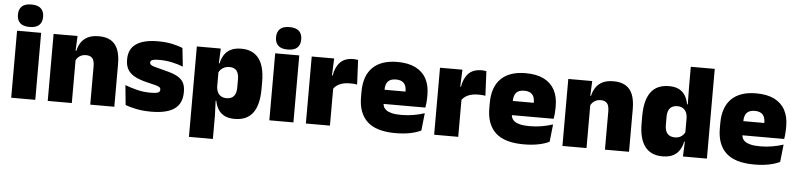

<svg xmlns="http://www.w3.org/2000/svg" viewBox="-48 -963 5843 1406"><g transform="rotate(5 2873.0 -260.5)"><path d="M46 0V-492.5H223V0ZM134.5 -528Q86 -528 64 -549.8Q42 -571.5 42 -608.5V-612.5Q42 -649.5 64 -671.2Q86 -693 134.5 -693Q182.5 -693 204.8 -671.2Q227 -649.5 227 -612.5V-608.5Q227 -571 204.8 -549.5Q182.5 -528 134.5 -528Z M627 0V-283Q627 -306.5 621.2 -323.5Q615.5 -340.5 601.5 -349.5Q587.5 -358.5 563.5 -358.5Q545 -358.5 530.5 -352Q516 -345.5 505.8 -334.8Q495.5 -324 489.5 -310.5L462.5 -383.5H491Q498.5 -418 516.2 -445.2Q534 -472.5 565.8 -488.5Q597.5 -504.5 647 -504.5Q701 -504.5 735.8 -483.5Q770.5 -462.5 787.2 -420.2Q804 -378 804 -313.5V0ZM314.5 0V-492.5H490.5L485 -366L491.5 -348V0Z M1075 12.5Q1016.5 12.5 968.5 3Q920.5 -6.5 885.5 -19.5L871 -165Q910 -150 957.8 -137.8Q1005.5 -125.5 1059.5 -125.5Q1099 -125.5 1113.8 -132Q1128.5 -138.5 1128.5 -153V-154Q1128.5 -165 1120 -171.5Q1111.5 -178 1090.2 -183.8Q1069 -189.5 1031.5 -198Q970 -212.5 934 -232.8Q898 -253 882.5 -282Q867 -311 867 -351V-355Q867 -431 921.8 -468.2Q976.5 -505.5 1081.5 -505.5Q1138 -505.5 1184.8 -495.8Q1231.5 -486 1263.5 -472L1278 -336.5Q1241.5 -351 1196.5 -360.8Q1151.5 -370.5 1104.5 -370.5Q1077.5 -370.5 1062.8 -367.8Q1048 -365 1042.5 -359.5Q1037 -354 1037 -346V-345Q1037 -336 1044 -329.8Q1051 -323.5 1070.5 -317.5Q1090 -311.5 1127.5 -302.5Q1189 -288.5 1227.5 -271.5Q1266 -254.5 1284 -227.2Q1302 -200 1302 -153.5V-150.5Q1302 -67.5 1246.5 -27.5Q1191 12.5 1075 12.5Z M1688.5 12Q1644 12 1614.5 -3Q1585 -18 1568 -45.2Q1551 -72.5 1544 -109H1501.5L1541.5 -216.5Q1542 -191 1550.8 -172.5Q1559.5 -154 1576.2 -144Q1593 -134 1617 -134Q1652.5 -134 1670.5 -155.2Q1688.5 -176.5 1688.5 -219V-279Q1688.5 -322 1671 -342.8Q1653.5 -363.5 1618 -363.5Q1599 -363.5 1583 -356.5Q1567 -349.5 1555.5 -337.8Q1544 -326 1538.5 -311.5L1498 -383.5H1544Q1551 -417.5 1568 -445Q1585 -472.5 1615.5 -488.5Q1646 -504.5 1694 -504.5Q1779 -504.5 1822.8 -447.5Q1866.5 -390.5 1866.5 -275.5V-223Q1866.5 -106.5 1822.8 -47.2Q1779 12 1688.5 12ZM1367.5 172V-492.5H1543.5L1537.5 -352L1541.5 -340V-158L1538.5 -128.5L1543.5 0V172Z M1943.5 0V-492.5H2120.5V0ZM2032 -528Q1983.5 -528 1961.5 -549.8Q1939.5 -571.5 1939.5 -608.5V-612.5Q1939.5 -649.5 1961.5 -671.2Q1983.5 -693 2032 -693Q2080 -693 2102.2 -671.2Q2124.5 -649.5 2124.5 -612.5V-608.5Q2124.5 -571 2102.2 -549.5Q2080 -528 2032 -528Z M2386.5 -267.5 2335.5 -367.5H2377Q2387 -430 2421 -465.2Q2455 -500.5 2518.5 -500.5Q2528 -500.5 2536.2 -499.5Q2544.5 -498.5 2552.5 -497L2561 -317Q2551 -319 2537.2 -320Q2523.5 -321 2510.5 -321Q2463.5 -321 2432.5 -306.8Q2401.5 -292.5 2386.5 -267.5ZM2212 0V-492.5H2377L2370 -329.5H2389V0Z M2871.5 13Q2730 13 2663.8 -48.5Q2597.5 -110 2597.5 -228.5V-267Q2597.5 -384.5 2659.8 -446Q2722 -507.5 2841.5 -507.5Q2921 -507.5 2974 -481.2Q3027 -455 3053.8 -405.8Q3080.5 -356.5 3080.5 -287V-271.5Q3080.5 -251.5 3078.8 -230.8Q3077 -210 3073.5 -192.5H2915Q2917 -223 2917.8 -250Q2918.5 -277 2918.5 -298.5Q2918.5 -324.5 2910.5 -342.2Q2902.5 -360 2885.5 -369.2Q2868.5 -378.5 2841.5 -378.5Q2801 -378.5 2782.8 -357.5Q2764.5 -336.5 2764.5 -298V-253.5L2765.5 -234.5V-203.5Q2765.5 -188 2771 -173.5Q2776.5 -159 2791.2 -147.8Q2806 -136.5 2833.2 -130Q2860.5 -123.5 2904 -123.5Q2948.5 -123.5 2991 -130.8Q3033.5 -138 3073 -151L3059 -22.5Q3024.5 -5.5 2976.8 3.8Q2929 13 2871.5 13ZM2691 -192.5V-296.5H3038V-192.5Z M3329.5 -267.5 3278.5 -367.5H3320Q3330 -430 3364 -465.2Q3398 -500.5 3461.5 -500.5Q3471 -500.5 3479.2 -499.5Q3487.5 -498.5 3495.5 -497L3504 -317Q3494 -319 3480.2 -320Q3466.5 -321 3453.5 -321Q3406.5 -321 3375.5 -306.8Q3344.5 -292.5 3329.5 -267.5ZM3155 0V-492.5H3320L3313 -329.5H3332V0Z M3814.5 13Q3673 13 3606.8 -48.5Q3540.5 -110 3540.5 -228.5V-267Q3540.5 -384.5 3602.8 -446Q3665 -507.5 3784.5 -507.5Q3864 -507.5 3917 -481.2Q3970 -455 3996.8 -405.8Q4023.5 -356.5 4023.5 -287V-271.5Q4023.5 -251.5 4021.8 -230.8Q4020 -210 4016.5 -192.5H3858Q3860 -223 3860.8 -250Q3861.5 -277 3861.5 -298.5Q3861.5 -324.5 3853.5 -342.2Q3845.5 -360 3828.5 -369.2Q3811.5 -378.5 3784.5 -378.5Q3744 -378.5 3725.8 -357.5Q3707.5 -336.5 3707.5 -298V-253.5L3708.5 -234.5V-203.5Q3708.5 -188 3714 -173.5Q3719.5 -159 3734.2 -147.8Q3749 -136.5 3776.2 -130Q3803.5 -123.5 3847 -123.5Q3891.5 -123.5 3934 -130.8Q3976.5 -138 4016 -151L4002 -22.5Q3967.5 -5.5 3919.8 3.8Q3872 13 3814.5 13ZM3634 -192.5V-296.5H3981V-192.5Z M4410.5 0V-283Q4410.5 -306.5 4404.8 -323.5Q4399 -340.5 4385 -349.5Q4371 -358.5 4347 -358.5Q4328.5 -358.5 4314 -352Q4299.5 -345.5 4289.2 -334.8Q4279 -324 4273 -310.5L4246 -383.5H4274.5Q4282 -418 4299.8 -445.2Q4317.5 -472.5 4349.2 -488.5Q4381 -504.5 4430.5 -504.5Q4484.5 -504.5 4519.2 -483.5Q4554 -462.5 4570.8 -420.2Q4587.5 -378 4587.5 -313.5V0ZM4098 0V-492.5H4274L4268.5 -366L4275 -348V0Z M4833.5 12Q4748.5 12 4704.8 -45.2Q4661 -102.5 4661 -217V-269.5Q4661 -386 4704.8 -445.2Q4748.5 -504.5 4838.5 -504.5Q4882.5 -504.5 4911.5 -489.5Q4940.5 -474.5 4957.2 -447.5Q4974 -420.5 4980.5 -383.5H5026L4986 -281Q4985.5 -307 4976.8 -325.2Q4968 -343.5 4951.8 -353.5Q4935.5 -363.5 4911.5 -363.5Q4876 -363.5 4857.5 -342.5Q4839 -321.5 4839 -279.5V-219Q4839 -176.5 4857.8 -155.2Q4876.5 -134 4914 -134Q4932.5 -134 4947.2 -140.5Q4962 -147 4972.5 -158.5Q4983 -170 4989 -185L5032.5 -109H4983.5Q4976.5 -75 4959.5 -47.5Q4942.5 -20 4912 -4Q4881.5 12 4833.5 12ZM4984 0 4989 -128.5 4986 -153V-350V-372.5L4984 -517V-659.5H5160V0Z M5509 13Q5367.5 13 5301.2 -48.5Q5235 -110 5235 -228.5V-267Q5235 -384.5 5297.2 -446Q5359.5 -507.5 5479 -507.5Q5558.5 -507.5 5611.5 -481.2Q5664.5 -455 5691.2 -405.8Q5718 -356.5 5718 -287V-271.5Q5718 -251.5 5716.2 -230.8Q5714.5 -210 5711 -192.5H5552.5Q5554.5 -223 5555.2 -250Q5556 -277 5556 -298.5Q5556 -324.5 5548 -342.2Q5540 -360 5523 -369.2Q5506 -378.5 5479 -378.5Q5438.5 -378.5 5420.2 -357.5Q5402 -336.5 5402 -298V-253.5L5403 -234.5V-203.5Q5403 -188 5408.5 -173.5Q5414 -159 5428.8 -147.8Q5443.5 -136.5 5470.8 -130Q5498 -123.5 5541.5 -123.5Q5586 -123.5 5628.5 -130.8Q5671 -138 5710.5 -151L5696.5 -22.5Q5662 -5.5 5614.2 3.8Q5566.5 13 5509 13ZM5328.5 -192.5V-296.5H5675.5V-192.5Z"/></g></svg>

Font: Anek Odia Medium ExtraBold
Style: Regular
Weight: 800
Version: Version 1.003